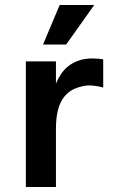

<svg xmlns="http://www.w3.org/2000/svg" viewBox="-20 -752 453 772"><path d="M84 0V-505H205V-416Q213 -436 225.5 -454.5Q238 -473 256 -487Q274 -501 298 -509Q322 -517 352 -517Q360 -517 374 -516Q388 -515 395 -513V-400Q380 -405 357 -407.5Q334 -410 315 -406Q275 -398 251 -376.5Q227 -355 216 -320Q205 -285 205 -237V0ZM246 -573H153L220 -732H359Z"/></svg>

Font: Inclusive Sans SemiBold
Style: Regular
Weight: 600
Designer: Olivia King
Foundry: Olivia King
Version: Version 2.004